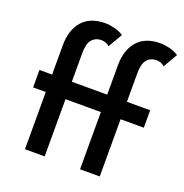

<svg xmlns="http://www.w3.org/2000/svg" viewBox="-138 -902 982 1025"><g transform="rotate(20 353.5 -389.5)"><path d="M114 0V-325H42V-424H114V-590Q114 -678 158.5 -728.5Q203 -779 288 -779Q312 -779 340.5 -772Q369 -765 392 -750L345 -669Q335 -679 323 -683Q311 -687 300 -687Q266 -687 246 -664Q226 -641 226 -587V-424H358V-325H226V0ZM427 0V-325H355V-424H427V-590Q427 -678 471.5 -728.5Q516 -779 601 -779Q625 -779 653.5 -772Q682 -765 705 -750L658 -669Q648 -679 636 -683Q624 -687 613 -687Q579 -687 559 -664Q539 -641 539 -587V-424H671V-325H539V0Z"/></g></svg>

Font: Synthetic SemiBold
Style: Regular
Weight: 600
Designer: Santiago Orozco
Foundry: Typemade
Version: Version 2.000; ttfautohint (v1.8.4.7-5d5b)